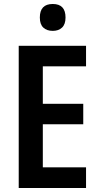

<svg xmlns="http://www.w3.org/2000/svg" viewBox="-20 -944 498 964"><path d="M412 0H74V-714H412V-611H195V-423H398V-320H195V-104H412ZM245 -924Q309 -924 309 -856Q309 -822 291.5 -805.5Q274 -789 245 -789Q215 -789 197.5 -805.5Q180 -822 180 -856Q180 -924 245 -924Z"/></svg>

Font: Noto Sans Myanmar UI Condensed SemiBold
Style: Regular
Weight: 600
Width: 3
Designer: Monotype Design Team
Foundry: Monotype Imaging Inc.
Version: Version 2.103; ttfautohint (v1.8.4.7-5d5b)